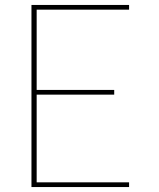

<svg xmlns="http://www.w3.org/2000/svg" viewBox="-20 -755 640 775"><path d="M107 0V-735H501V-716H128V-392H441V-373H128V-19H501V0Z"/></svg>

Font: Zed Sans Thin Extended
Style: Regular
Weight: 100
Width: 7
Designer: Belleve Invis
Foundry: Belleve Invis
Version: Version 1.0.0; ttfautohint (v1.8.4)